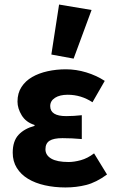

<svg xmlns="http://www.w3.org/2000/svg" viewBox="-20 -813 511 845"><path d="M268 12Q220 12 177.5 2.5Q135 -7 103.5 -26Q72 -45 54 -74Q36 -103 36 -141Q36 -192 61.5 -219.5Q87 -247 132 -259V-263Q94 -275 75.5 -305.5Q57 -336 57 -366Q57 -403 74.5 -430Q92 -457 121.5 -474Q151 -491 189.5 -499.5Q228 -508 270 -508Q315 -508 359.5 -494.5Q404 -481 441 -457L387 -363Q337 -396 278 -396Q243 -396 222 -382.5Q201 -369 201 -346Q201 -302 271 -302Q287 -302 305 -303Q323 -304 340 -306V-201Q319 -203 297 -204Q275 -205 255 -205Q216 -205 198 -193.5Q180 -182 180 -156Q180 -130 205.5 -115Q231 -100 282 -100Q306 -100 335.5 -108Q365 -116 394 -138L451 -45Q403 -10 359.5 1Q316 12 268 12ZM206 -573 240 -793 383 -769 304 -555Z"/></svg>

Font: hySource Sans Pro
Style: Bold
Weight: 700
Designer: Paul D. Hunt
Foundry: Adobe Systems Incorporated
Version: Version 2.021;PS 2.000;hotconv 1.0.86;makeotf.lib2.5.63406